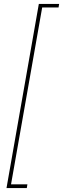

<svg xmlns="http://www.w3.org/2000/svg" viewBox="-20 -831 320 974"><path d="M13 123 177 -811H280L277 -793H194L36 104H119L116 123Z"/></svg>

Font: DM Sans 16pt Thin
Style: Italic
Weight: 250
Italic angle: -10°
Version: Version 4.004;gftools[0.9.30]